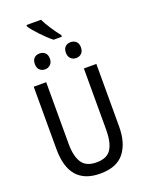

<svg xmlns="http://www.w3.org/2000/svg" viewBox="-203 -1227 1006 1331"><g transform="rotate(-20 300.0 -561.5)"><path d="M69 -254V-714H161V-259Q161 -168 192.5 -120Q224 -72 300 -72Q379 -72 409 -121Q439 -170 439 -260V-714H531V-252Q531 -131 475.5 -60.5Q420 10 298 10Q69 10 69 -254ZM130 -859Q130 -888 145.5 -902.5Q161 -917 185 -917Q209 -917 225 -902.5Q241 -888 241 -859Q241 -831 224.5 -815.5Q208 -800 185 -800Q161 -800 145.5 -815Q130 -830 130 -859ZM359 -859Q359 -888 374.5 -902.5Q390 -917 414 -917Q438 -917 454 -902.5Q470 -888 470 -859Q470 -830 454 -815Q438 -800 414 -800Q391 -800 375 -815.5Q359 -831 359 -859ZM168 -1123V-1133H275Q291 -1099 319.5 -1056Q348 -1013 371 -985V-973H310Q275 -1000 230 -1047.5Q185 -1095 168 -1123Z"/></g></svg>

Font: Noto Sans Mono UI
Style: Regular
Weight: 400
Monospace: yes
Designer: Monotype Design team
Foundry: Monotype Imaging Inc.
Version: Version 1.000